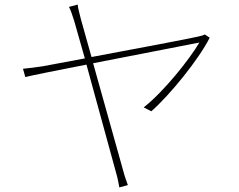

<svg xmlns="http://www.w3.org/2000/svg" viewBox="-20 -791 1040 835"><path d="M892 -627 871 -641C863 -637 851 -634 842 -632C814 -625 566 -578 378 -543L332 -707C325 -736 319 -755 318 -771L280 -761C287 -748 294 -728 303 -699L349 -537L167 -503C135 -498 111 -495 80 -492L90 -456C118 -463 228 -485 356 -510L485 -39C491 -19 496 6 499 24L536 14C529 -6 521 -28 516 -48L385 -516L847 -606C805 -534 693 -393 605 -324L638 -307C719 -378 844 -532 892 -627Z"/></svg>

Font: Harano Aji Gothic K1 ExtraLight
Style: Regular
Weight: 250
Foundry: Masamichi Hosoda
Version: HaranoAjiGothicK1-ExtraLight version 20230610;ttx 4.39.4